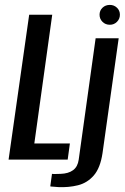

<svg xmlns="http://www.w3.org/2000/svg" viewBox="-20 -651 509 783"><path d="M15 0 99 -591H193L120 -66H265L256 0ZM218 112Q211 111 199.5 110.5Q188 110 185 109L192 58Q198 59 208.5 58.5Q219 58 227 58Q259 57 278 43Q297 29 301 0L370 -495H464L398 -26Q389 34 362.5 64.5Q336 95 298 104.5Q260 114 218 112ZM428 -550Q410 -550 398 -562Q386 -574 386 -591Q386 -608 398 -619.5Q410 -631 428 -631Q445 -631 457 -619.5Q469 -608 469 -591Q469 -574 457 -562Q445 -550 428 -550Z"/></svg>

Font: Alumni Sans Thin SemiBold
Style: Italic
Weight: 600
Italic angle: -8°
Version: Version 1.016